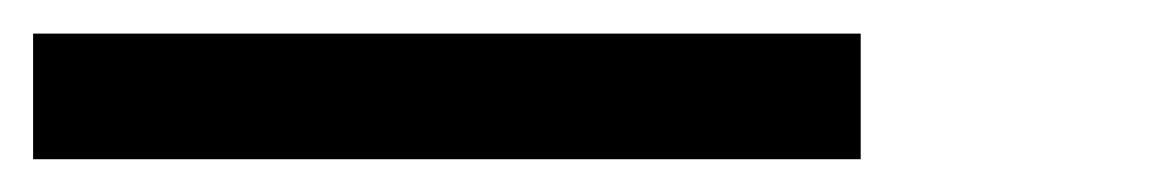

<svg xmlns="http://www.w3.org/2000/svg" viewBox="-20 -687 707 116"><path d="M500 -590.8H0V-666.7H500Z"/></svg>

Font: 0xA000-Mono
Style: Mono
Weight: 400
Version: Version 0.1